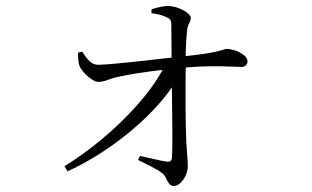

<svg xmlns="http://www.w3.org/2000/svg" viewBox="-20 -580 1040 640"><path d="M485 -536C502 -534 519 -530 532 -524C545 -519 551 -514 551 -500C551 -473 552 -427 552 -388C471 -379 355 -365 307 -364C286 -364 272 -380 254 -408L240 -404C240 -390 241 -370 245 -360C252 -342 287 -307 308 -307C331 -307 346 -319 379 -325C416 -333 468 -341 522 -347C460 -233 323 -105 195 -26L205 -9C337 -68 482 -184 553 -289C554 -198 556 -83 553 -53C552 -44 546 -40 537 -41C515 -44 477 -54 447 -60L440 -47C467 -33 502 -18 523 -1C538 13 539 40 559 40C582 40 606 5 606 -26C606 -48 603 -66 601 -110C598 -166 598 -286 599 -355C695 -363 752 -357 786 -357C798 -357 805 -366 805 -376C805 -397 764 -417 735 -417C724 -417 723 -406 599 -393C599 -420 601 -453 603 -473C605 -503 616 -504 616 -521C616 -535 575 -560 540 -560C519 -560 499 -553 485 -549Z"/></svg>

Font: Noto Serif CJK JP Light
Style: Regular
Weight: 300
Designer: Ryoko NISHIZUKA 西塚涼子 (kana & ideographs); Frank Grießhammer (Latin, Greek & Cyrillic); Wenlong ZHANG 张文龙 (bopomofo); San
Foundry: Adobe Systems Incorporated
Version: Version 1.001;PS 1.001;hotconv 16.6.54;makeotf.lib2.5.65590